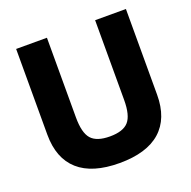

<svg xmlns="http://www.w3.org/2000/svg" viewBox="-130 -858 990 996"><g transform="rotate(-20 365.0 -360.0)"><path d="M365 10Q215 10 138.5 -58Q62 -126 62 -257V-730H232V-290Q232 -205 262 -171Q292 -137 365 -137Q438 -137 468 -171Q498 -205 498 -290V-730H668V-257Q668 -126 591.5 -58Q515 10 365 10Z"/></g></svg>

Font: M PLUS 1 Thin ExtraBold
Style: Regular
Weight: 800
Version: Version 1.001